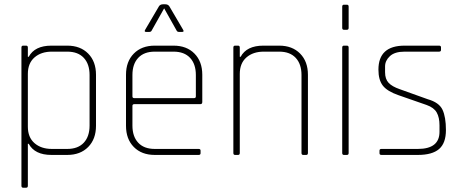

<svg xmlns="http://www.w3.org/2000/svg" viewBox="-20 -723 2161 896"><path d="M102 153H88Q80 153 80 144V-501Q80 -510 88 -510H102Q110 -510 110 -501V-458H114Q142 -510 220 -510H294Q355 -510 391.5 -473Q428 -436 428 -374V-136Q428 -74 391.5 -37Q355 0 294 0H220Q142 0 114 -52H110V144Q110 153 102 153ZM222 -28H294Q344 -28 371 -57Q398 -86 398 -137V-373Q398 -424 371 -453Q344 -482 294 -482H222Q172 -482 141 -455Q110 -428 110 -378V-132Q110 -82 141 -55Q172 -28 222 -28Z M830 -574H816Q808 -574 805 -579L746 -684L687 -579Q684 -574 676 -574H662Q651 -574 658 -585L722 -694Q728 -703 741 -703H751Q764 -703 770 -694L834 -585Q841 -574 830 -574ZM907 0H702Q641 0 604.5 -37Q568 -74 568 -136V-374Q568 -436 604.5 -473Q641 -510 702 -510H790Q851 -510 887.5 -473Q924 -436 924 -374V-247Q924 -237 915 -237H607Q598 -237 598 -229V-137Q598 -86 625 -57Q652 -28 702 -28H907Q916 -28 916 -20V-8Q916 0 907 0ZM607 -265H885Q894 -265 894 -273V-373Q894 -424 867 -453Q840 -482 790 -482H702Q652 -482 625 -453Q598 -424 598 -373V-273Q598 -265 607 -265Z M1091 0H1077Q1069 0 1069 -9V-501Q1069 -510 1077 -510H1091Q1099 -510 1099 -501V-458H1103Q1131 -510 1209 -510H1283Q1344 -510 1380.5 -473Q1417 -436 1417 -374V-9Q1417 0 1409 0H1395Q1387 0 1387 -9V-373Q1387 -424 1360 -453Q1333 -482 1283 -482H1211Q1161 -482 1130 -455Q1099 -428 1099 -378V-9Q1099 0 1091 0Z M1577 -593V-692Q1577 -701 1585 -701H1599Q1607 -701 1607 -692V-593Q1607 -584 1599 -584H1585Q1577 -584 1577 -593ZM1577 -9V-501Q1577 -510 1585 -510H1599Q1607 -510 1607 -501V-9Q1607 0 1599 0H1585Q1577 0 1577 -9Z M1930 0H1760Q1751 0 1751 -8V-20Q1751 -28 1760 -28H1930Q2031 -28 2031 -108V-138Q2031 -175 2018 -198Q2005 -221 1971 -233L1839 -279Q1787 -297 1766.5 -323.5Q1746 -350 1746 -398Q1746 -510 1868 -510H2029Q2038 -510 2038 -502V-490Q2038 -482 2029 -482H1868Q1822 -482 1799.5 -461Q1777 -440 1777 -413V-386Q1777 -354 1793.5 -336.5Q1810 -319 1845 -307L1976 -260Q2029 -245 2045 -211Q2061 -177 2061 -116Q2061 -55 2029 -27.5Q1997 0 1930 0Z"/></svg>

Font: Rajdhani Light
Style: Regular
Weight: 300
Designer: Satya Rajpurohit, Jyotish Sonowal
Foundry: Indian Type Foundry
Version: Version 1.201;PS 1.0;hotconv 1.0.78;makeotf.lib2.5.61930; tt